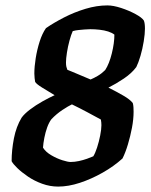

<svg xmlns="http://www.w3.org/2000/svg" viewBox="-20 -690 560 710"><path d="M195 0Q165 0 136 -10.5Q107 -21 83.5 -37Q60 -53 44 -68.5Q28 -84 23 -94Q23 -135 31.5 -178.5Q40 -222 60 -255Q70 -269 91 -285Q112 -301 137 -315Q162 -329 182 -338Q157 -353 136 -366Q115 -379 110 -387Q109 -393 108 -401Q107 -409 107 -418Q107 -443 112 -474.5Q117 -506 126.5 -536Q136 -566 150 -586Q179 -606 217 -625.5Q255 -645 296.5 -657.5Q338 -670 377 -670Q399 -670 428 -660.5Q457 -651 481 -638Q505 -625 512 -614Q514 -609 515 -601.5Q516 -594 516 -584Q516 -565 511.5 -537Q507 -509 499.5 -483.5Q492 -458 484 -442Q467 -419 438 -399.5Q409 -380 381 -366Q411 -351 436 -336.5Q461 -322 471 -309Q473 -302 473.5 -293.5Q474 -285 474 -277Q474 -249 468 -217.5Q462 -186 453 -156Q444 -126 433 -104Q401 -75 359.5 -51.5Q318 -28 275.5 -14Q233 0 195 0ZM241 -91Q256 -91 272 -94.5Q288 -98 302 -103Q316 -108 325 -112Q332 -123 339 -144.5Q346 -166 350.5 -189Q355 -212 355 -227Q355 -232 354.5 -237.5Q354 -243 353 -248Q331 -260 303 -275Q275 -290 246 -304Q233 -298 211 -283.5Q189 -269 170 -249Q161 -237 154.5 -219Q148 -201 144 -180.5Q140 -160 139 -144Q149 -128 169.5 -116Q190 -104 210.5 -97.5Q231 -91 241 -91ZM315 -396Q327 -401 341.5 -409.5Q356 -418 369 -431Q384 -454 393.5 -492.5Q403 -531 403 -562Q394 -569 380 -573.5Q366 -578 348.5 -580Q331 -582 314 -582Q304 -582 293 -581Q282 -580 271 -579Q260 -578 249 -575Q243 -562 237 -540Q231 -518 227.5 -495.5Q224 -473 224 -459Q224 -449 225.5 -443Q227 -437 229 -432Q235 -430 260.5 -419Q286 -408 315 -396Z"/></svg>

Font: Texturina Medium 12pt ExtraBold
Style: Italic
Weight: 800
Italic angle: -11°
Version: Version 1.002